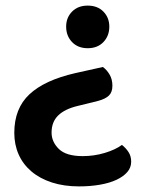

<svg xmlns="http://www.w3.org/2000/svg" viewBox="-20 -498 519 685"><path d="M347 -259Q361 -249 371 -232Q381 -215 381 -192Q381 -169 368.5 -157Q356 -145 330 -138L257 -120Q211 -109 187.5 -86Q164 -63 164 -25Q164 8 190 33.5Q216 59 275 59Q316 59 354 47.5Q392 36 415 19Q429 30 438.5 44.5Q448 59 448 79Q448 100 434 116Q420 132 395.5 143.5Q371 155 336.5 161Q302 167 262 167Q208 167 165 153Q122 139 92 113.5Q62 88 46.5 53Q31 18 31 -24Q31 -111 85 -161.5Q139 -212 248 -237ZM370 -403Q370 -370 349 -348Q328 -326 293 -326Q258 -326 237 -348Q216 -370 216 -403Q216 -435 237 -456.5Q258 -478 293 -478Q328 -478 349 -456.5Q370 -435 370 -403Z"/></svg>

Font: Baloo Chettan 2 SemiBold
Style: Regular
Weight: 600
Designer: Maithili Shingre, Unnati Kotecha and Ek Type
Foundry: Ek Type
Version: Version 1.640;hotconv 1.0.111;makeotfexe 2.5.65597; ttfautoh